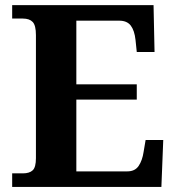

<svg xmlns="http://www.w3.org/2000/svg" viewBox="-20 -734 693 754"><path d="M517.1 -342.8H279.8V-61H480Q510.3 -61 524.7 -82.8Q539.1 -104.5 543.9 -137.2L551.8 -184.1H621.1L613.8 0H27.8V-53.2H69.8Q95.7 -53.2 108.4 -65.2Q121.1 -77.1 121.1 -112.8V-596.2Q121.1 -634.3 108.4 -647.7Q95.7 -661.1 69.8 -661.1H27.8V-713.9H583L586.9 -529.8H517.1L512.2 -577.1Q508.3 -613.8 493.7 -633.3Q479 -652.8 448.2 -652.8H279.8V-402.8H517.1Z"/></svg>

Font: Koh Santepheap
Style: Bold
Weight: 700
Designer: Danh Hong
Version: Version 2.002; ttfautohint (v1.8.3)